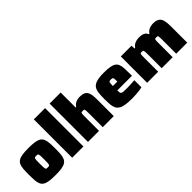

<svg xmlns="http://www.w3.org/2000/svg" viewBox="129 -1682 2630 2630"><g transform="rotate(-45 1444.0 -367.5)"><path d="M285 8Q212 8 164.5 0.5Q117 -7 89.5 -25Q62 -43 49.5 -73.5Q37 -104 33.5 -148.5Q30 -193 30 -255Q30 -317 33.5 -361.5Q37 -406 49.5 -436.5Q62 -467 89.5 -485Q117 -503 164.5 -510.5Q212 -518 285 -518Q358 -518 405.5 -510.5Q453 -503 480.5 -485Q508 -467 521 -436.5Q534 -406 537.5 -361.5Q541 -317 541 -255Q541 -193 537.5 -148.5Q534 -104 521 -73.5Q508 -43 480.5 -25Q453 -7 405.5 0.5Q358 8 285 8ZM285 -142Q301 -142 309.5 -144.5Q318 -147 322 -158Q326 -169 327 -192Q328 -215 328 -255Q328 -296 327 -318.5Q326 -341 322 -352Q318 -363 309.5 -365.5Q301 -368 285 -368Q269 -368 260.5 -365.5Q252 -363 248.5 -352Q245 -341 244 -318.5Q243 -296 243 -255Q243 -215 244 -192Q245 -169 248.5 -158Q252 -147 260.5 -144.5Q269 -142 285 -142Z M615 0V-743H833V0Z M921 0V-743H1135V-453H1145Q1163 -480 1185.5 -494Q1208 -508 1232.5 -513Q1257 -518 1277 -518Q1326 -518 1354.5 -505Q1383 -492 1397.5 -466.5Q1412 -441 1416.5 -404Q1421 -367 1421 -319V0H1207V-269Q1207 -300 1206 -317Q1205 -334 1202 -341.5Q1199 -349 1191.5 -350.5Q1184 -352 1172 -352Q1159 -352 1151 -350.5Q1143 -349 1140 -341.5Q1137 -334 1136 -317Q1135 -300 1135 -269V0Z M1768 8Q1689 8 1638 -1.5Q1587 -11 1558 -30.5Q1529 -50 1515.5 -81Q1502 -112 1498.5 -155Q1495 -198 1495 -254Q1495 -325 1501 -375Q1507 -425 1530.5 -456.5Q1554 -488 1605 -503Q1656 -518 1746 -518Q1819 -518 1864.5 -509.5Q1910 -501 1935.5 -482.5Q1961 -464 1972 -433.5Q1983 -403 1985.5 -358.5Q1988 -314 1988 -254V-215H1704Q1704 -188 1707 -173Q1710 -158 1721 -151.5Q1732 -145 1755.5 -143.5Q1779 -142 1819 -142Q1836 -142 1860 -143Q1884 -144 1912.5 -145.5Q1941 -147 1968 -149V-12Q1948 -6 1915.5 -1.5Q1883 3 1844.5 5.5Q1806 8 1768 8ZM1790 -284V-300Q1790 -330 1789 -347Q1788 -364 1783.5 -371.5Q1779 -379 1770 -381Q1761 -383 1746 -383Q1732 -383 1723.5 -381Q1715 -379 1711 -371.5Q1707 -364 1705.5 -347Q1704 -330 1704 -300H1806Z M2067 0V-510H2274L2278 -453H2288Q2306 -480 2329.5 -494Q2353 -508 2377.5 -513Q2402 -518 2422 -518Q2479 -518 2510 -503Q2541 -488 2554 -453H2564Q2582 -480 2605.5 -494Q2629 -508 2653.5 -513Q2678 -518 2699 -518Q2762 -518 2793 -494.5Q2824 -471 2834 -427Q2844 -383 2844 -319V0H2630V-269Q2630 -300 2629 -317Q2628 -334 2624.5 -341.5Q2621 -349 2614.5 -350.5Q2608 -352 2597 -352Q2584 -352 2576.5 -350.5Q2569 -349 2566 -341.5Q2563 -334 2562.5 -317Q2562 -300 2562 -269V0H2349V-269Q2349 -300 2348 -317Q2347 -334 2343.5 -341.5Q2340 -349 2333.5 -350.5Q2327 -352 2316 -352Q2303 -352 2295.5 -350.5Q2288 -349 2285 -341.5Q2282 -334 2281.5 -317Q2281 -300 2281 -269V0Z"/></g></svg>

Font: Saira Thin Black
Style: Regular
Weight: 900
Version: Version 1.101